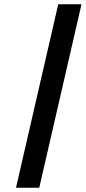

<svg xmlns="http://www.w3.org/2000/svg" viewBox="-20 -715 402 900"><path d="M55 165 253 -695H362L164 165Z"/></svg>

Font: Coval
Style: Medium Italic
Weight: 500
Foundry: Context Ltd
Version: Version 001.000